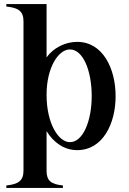

<svg xmlns="http://www.w3.org/2000/svg" viewBox="-20 -720 630 940"><path d="M11 188V200H288V188C231 182 208 166 208 116V-78C243 -21 295 15 358 15C483 15 546 -114 546 -249C546 -385 483 -515 358 -515C301 -515 242 -487 208 -439V-700H11V-688C69 -682 95 -666 95 -616V116C95 166 68 182 11 188ZM208 -256C208 -391 267 -478 322 -478C388 -478 429 -371 429 -250C429 -131 388 -24 322 -24C268 -24 208 -112 208 -256Z"/></svg>

Font: Sprat Condensed Medium
Style: Regular
Weight: 500
Width: 3
Designer: Ethan Nakache
Foundry: Collletttivo
Version: Version 2.000;Glyphs 3.2 (3217)